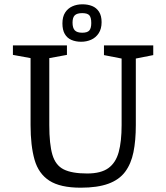

<svg xmlns="http://www.w3.org/2000/svg" viewBox="-20 -859 772 892"><path d="M355 13Q260 13 209.5 -19.5Q159 -52 140.5 -117Q122 -182 122 -278V-589L40 -604V-648H291V-604L209 -589V-278Q209 -189 223.5 -140Q238 -91 276 -72Q314 -53 385 -53Q449 -53 483.5 -78Q518 -103 531.5 -152.5Q545 -202 545 -278V-587L463 -603V-648H692V-603L611 -587V-278Q611 -206 600 -152Q589 -98 561.5 -61Q534 -24 483.5 -5.5Q433 13 355 13ZM357 -665Q332 -665 312 -673.5Q292 -682 281 -701Q270 -720 270 -750Q270 -781 282.5 -800.5Q295 -820 316 -829.5Q337 -839 363 -839Q388 -839 408 -831Q428 -823 440 -804.5Q452 -786 452 -756Q452 -725 438.5 -704.5Q425 -684 403.5 -674.5Q382 -665 357 -665ZM362 -707Q386 -707 395 -717.5Q404 -728 404 -752Q404 -778 395 -788Q386 -798 362 -798Q338 -798 327.5 -788Q317 -778 317 -754Q317 -729 327.5 -718Q338 -707 362 -707Z"/></svg>

Font: Faustina Light
Style: Regular
Weight: 400
Version: Version 1.200